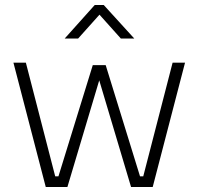

<svg xmlns="http://www.w3.org/2000/svg" viewBox="-20 -752 798 772"><path d="M164 0 34 -500H84L202 -43H215L353 -490H405L543 -43H556L674 -500H724L594 0H507L379 -429L251 0ZM240 -597 361 -732H397L520 -597H466L380 -693L294 -597Z"/></svg>

Font: Cairo Play Light
Style: Regular
Weight: 300
Version: Version 3.119